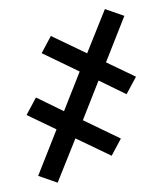

<svg xmlns="http://www.w3.org/2000/svg" viewBox="-48 -504 595 704"><g transform="rotate(-5 250.0 -152.5)"><path d="M136 157 67 126 149 -38 44 -100 84 -161 182 -102 252 -242 119 -321 158 -381 285 -306 364 -462 433 -431 351 -267 456 -205 416 -144 318 -203 248 -63 381 16 342 76 215 1Z"/></g></svg>

Font: Iosevka SS04
Style: Regular
Weight: 400
Monospace: yes
Designer: Belleve Invis
Foundry: Belleve Invis
Version: Version 19.0.0; ttfautohint (v1.8.4)